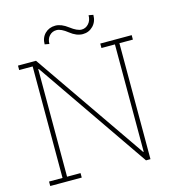

<svg xmlns="http://www.w3.org/2000/svg" viewBox="-126 -989 994 1095"><g transform="rotate(-15 370.5 -442.0)"><path d="M34.7 0ZM524.9 -879.4Q524.9 -839.4 500 -814Q475.1 -788.6 439 -788.6Q401.9 -788.6 363.8 -819.1Q325.7 -849.6 298.8 -849.6Q273.4 -849.6 256.6 -831.5Q239.7 -813.5 239.7 -783.7L212.9 -788.6Q212.9 -827.6 237.3 -851.8Q261.7 -876 298.8 -876Q334 -876 373.5 -845.7Q413.1 -815.4 439 -815.4Q463.4 -815.4 480.7 -834.7Q498 -854 498 -884.3ZM706.1 -710.9V-684.6H626.5V0H600.1L144 -662.1L141.1 -661.1V-26.4H220.7V0H34.7V-26.4H114.3V-684.6H34.7V-710.9H114.3H141.1L597.2 -50.3L600.1 -51.3V-684.6H520.5V-710.9H626.5Z"/></g></svg>

Font: TypoPRO Roboto Slab
Style: Thin
Weight: 250
Designer: Google
Version: Version 1.100263; 2013; ttfautohint (v0.94.20-1c74) -l 8 -r 